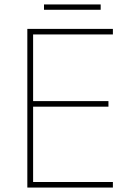

<svg xmlns="http://www.w3.org/2000/svg" viewBox="-20 -844 590 864"><path d="M488 0H103V-714H488V-689H129V-389H468V-364H129V-25H488ZM433 -824V-800H178V-824Z"/></svg>

Font: Noto Sans Thai Thin
Style: Regular
Weight: 250
Designer: Monotype Design Team
Foundry: Monotype Imaging Inc.
Version: Version 2.001